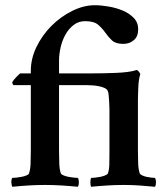

<svg xmlns="http://www.w3.org/2000/svg" viewBox="-20 -711 634 735"><path d="M343 -691Q367 -691 396 -686Q425 -681 450 -670.5Q475 -660 492 -642.5Q509 -625 509 -599Q509 -571 492 -557Q475 -543 452 -543Q423 -543 409 -556Q395 -569 383.5 -585.5Q372 -602 356 -616Q340 -630 306 -630Q281 -630 262 -615.5Q243 -601 230.5 -578.5Q218 -556 212 -529.5Q206 -503 206 -479V-430H325Q350 -430 375.5 -430.5Q401 -431 424.5 -432Q448 -433 468 -435.5Q488 -438 503 -443Q508 -442 512.5 -435.5Q517 -429 517 -427Q514 -418 512 -405Q510 -392 509.5 -378.5Q509 -365 508.5 -351.5Q508 -338 508 -328V-133Q508 -107 509 -84Q510 -61 515 -47Q517 -43 524.5 -39.5Q532 -36 541 -34Q550 -32 559.5 -31Q569 -30 573 -30Q577 -25 577 -13Q577 -1 573 4Q544 1 513.5 -1Q483 -3 453 -3Q423 -3 391 -1Q359 1 329 4Q326 -1 326 -13Q326 -25 329 -30Q334 -30 344 -31Q354 -32 364 -34Q374 -36 382.5 -39.5Q391 -43 393 -47Q398 -61 398.5 -82.5Q399 -104 399 -133V-276Q399 -280 399 -292.5Q399 -305 398 -319.5Q397 -334 396 -346.5Q395 -359 392 -364Q389 -370 380.5 -374Q372 -378 360.5 -380.5Q349 -383 337 -384Q325 -385 315 -385H206V-133Q206 -105 207 -83Q208 -61 213 -47Q215 -43 223.5 -39.5Q232 -36 242.5 -34Q253 -32 263.5 -31Q274 -30 278 -30Q282 -24 282 -13Q282 -2 278 4Q249 1 216 -1Q183 -3 152 -3Q121 -3 89 -1Q57 1 27 4Q24 -2 23.5 -13Q23 -24 27 -30Q32 -30 42 -31Q52 -32 62.5 -34Q73 -36 81.5 -39.5Q90 -43 91 -47Q96 -61 97 -83Q98 -105 98 -133V-385H32Q29 -387 28 -390.5Q27 -394 27 -397Q32 -405 41.5 -415Q51 -425 57 -430H98V-440Q98 -487 120 -532Q142 -577 177 -612Q212 -647 256 -669Q300 -691 343 -691Z"/></svg>

Font: Vermiglione SemiBold
Style: Regular
Weight: 600
Version: Version 1.000